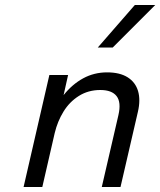

<svg xmlns="http://www.w3.org/2000/svg" viewBox="-20 -751 644 771"><path d="M178.2 -449.7H253.4L235.4 -369.1Q270 -412.6 314 -436.5Q357.9 -460.4 410.2 -460.4Q460.9 -460.4 492.4 -440.7Q523.9 -420.9 534.4 -385.3Q544.9 -349.6 533.7 -301.8L463.9 0H388.7L455.6 -289.1Q467.3 -340.3 448.2 -365Q429.2 -389.6 382.8 -389.6Q334.5 -389.6 296.6 -365.7Q258.8 -341.8 234.9 -302.7Q210.9 -263.7 199.7 -216.8L149.9 0H74.7ZM521.5 -731H603.5L432.6 -560.1H372.6Z"/></svg>

Font: Glacial Indifference
Style: Italic
Weight: 400
Designer: Alfredo Marco Pradil
Foundry: Alfredo Marco Pradil
Version: Version 1.312